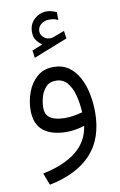

<svg xmlns="http://www.w3.org/2000/svg" viewBox="-98 -696 633 1011"><g transform="rotate(-10 218.5 -191.0)"><path d="M173.3 -474.1Q155.8 -486.3 143.3 -503.2Q130.9 -520 130.9 -548.3Q130.9 -589.4 159.4 -615.5Q188 -641.6 224.1 -641.6Q251.5 -641.6 278.3 -627.9L278.8 -586.4Q265.1 -593.3 252.9 -595Q240.7 -596.7 229.5 -596.7Q207 -596.7 188.2 -582.3Q169.4 -567.9 169.4 -543.5Q169.9 -525.4 186.5 -510.7Q203.1 -496.1 228.5 -499.5Q230 -499.5 235.8 -501.5L297.9 -524.4L303.7 -483.4L122.1 -411.6L116.7 -451.7ZM385.3 -76.2Q385.3 64.9 308.8 147.7Q232.4 230.5 84.5 260.3L60.1 196.3Q175.8 171.9 239.7 120.4Q303.7 68.8 315.9 -13.7Q295.9 -7.3 270.5 -2.7Q245.1 2 223.1 2Q140.1 2 96.2 -33.4Q52.2 -68.8 52.2 -142.6Q52.2 -191.9 69.6 -239Q86.9 -286.1 122.1 -316.7Q157.2 -347.2 209.5 -347.2Q257.8 -347.2 291.3 -323.2Q324.7 -299.3 345.5 -260Q366.2 -220.7 375.7 -172.6Q385.3 -124.5 385.3 -76.2ZM225.6 -71.8Q248 -71.8 271.7 -75.7Q295.4 -79.6 317.9 -85.9Q314.9 -138.2 303.2 -180.7Q291.5 -223.1 268.8 -248.5Q246.1 -273.9 209 -273.9Q175.3 -273.9 155.8 -252.2Q136.2 -230.5 128.2 -200.4Q120.1 -170.4 120.1 -145.5Q120.1 -105.5 147.5 -88.6Q174.8 -71.8 225.6 -71.8Z"/></g></svg>

Font: Vazirmatn RD Light
Style: Regular
Weight: 300
Designer: Saber Rastikerdar
Foundry: Saber Rastikerdar
Version: Version 32.102